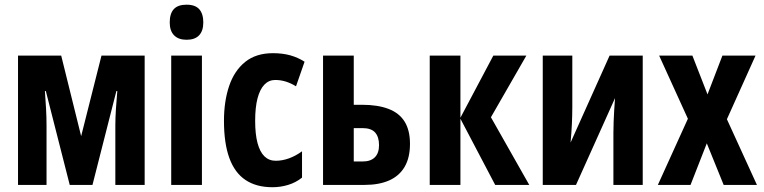

<svg xmlns="http://www.w3.org/2000/svg" viewBox="-20 -782 3229 812"><path d="M591.8 -546.9V0H467.8V-252Q467.8 -282.7 470.2 -320.6Q472.7 -358.4 476.1 -397H472.2L371.1 0H274.9L173.8 -397H169.9Q172.9 -358.9 174.8 -322Q176.8 -285.2 176.8 -252V0H56.2V-546.9H238.8L323.2 -206.1L409.2 -546.9Z M834 -546.9V0H704.1V-546.9ZM769 -762.2Q805.7 -762.2 822.8 -742.9Q839.8 -723.6 839.8 -687Q839.8 -651.4 822 -632.6Q804.2 -613.8 769 -613.8Q734.9 -613.8 716.3 -632.6Q697.8 -651.4 697.8 -687Q697.8 -724.6 715.1 -743.4Q732.4 -762.2 769 -762.2Z M1132.3 9.8Q1064 9.8 1018.3 -20.8Q972.7 -51.3 950 -113.5Q927.2 -175.8 927.2 -271Q927.2 -354 949.2 -418.7Q971.2 -483.4 1017.1 -520.3Q1063 -557.1 1134.3 -557.1Q1174.8 -557.1 1207.3 -548.1Q1239.7 -539.1 1268.1 -521L1231.9 -417Q1209.5 -430.7 1187.7 -437.3Q1166 -443.8 1144 -443.8Q1117.2 -443.8 1098.1 -424.1Q1079.1 -404.3 1069.1 -366Q1059.1 -327.6 1059.1 -271Q1059.1 -214.8 1069.1 -177.2Q1079.1 -139.6 1098.4 -120.8Q1117.7 -102.1 1146 -102.1Q1173.8 -102.1 1202.1 -112.3Q1230.5 -122.6 1257.3 -142.1V-30.8Q1231 -9.8 1198.5 0Q1166 9.8 1132.3 9.8Z M1476.1 -338.9H1510.3Q1577.6 -338.9 1623 -321.5Q1668.5 -304.2 1691.2 -267.6Q1713.9 -231 1713.9 -173.8Q1713.9 -115.2 1691.4 -76.7Q1668.9 -38.1 1626 -19Q1583 0 1522 0H1346.2V-546.9H1476.1ZM1583 -168Q1583 -203.1 1566.4 -221.7Q1549.8 -240.2 1513.2 -240.2H1476.1V-99.1H1514.2Q1547.4 -99.1 1565.2 -116.7Q1583 -134.3 1583 -168Z M2066.4 -546.9H2206.1L2056.2 -286.1L2218.3 0H2074.2L1927.2 -279.8V0H1797.4V-546.9H1927.2V-284.2Z M2400.4 -546.9V-330.1Q2400.4 -311.5 2399.9 -294.2Q2399.4 -276.9 2398.7 -259.3Q2397.9 -241.7 2396.5 -222.2Q2395 -202.6 2393.1 -179.2L2558.1 -546.9H2698.2V0H2574.2V-220.2Q2574.2 -244.1 2575.2 -268.3Q2576.2 -292.5 2577.6 -317.1Q2579.1 -341.8 2581.1 -367.2L2416 0H2275.4V-546.9Z M2889.2 -279.8 2767.6 -546.9H2908.2L2972.2 -382.8L3035.2 -546.9H3175.3L3054.2 -277.8L3181.2 0H3040.5L2969.2 -175.8L2900.4 0H2762.2Z"/></svg>

Font: Open Sans Condensed
Style: Regular
Weight: 400
Width: 3
Designer: Monotype Design Team
Foundry: Monotype Imaging Inc.
Version: Version 3.000